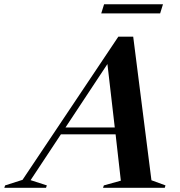

<svg xmlns="http://www.w3.org/2000/svg" viewBox="-104 -896 860 916"><path d="M618.5 -36 685.5 -11.5 682 0H387.5L391.5 -11.5L472.5 -34L447.5 -255H186.5L42 -36.5L119.5 -11.5L115.5 0H-83.5L-79.5 -11.5L3.5 -38L460.5 -721H531.5ZM208.5 -288H443.5L408.5 -590.5ZM379 -832 392.5 -875.5H673.5L660 -832Z"/></svg>

Font: Newsreader 72pt SemiBold
Style: Italic
Weight: 600
Italic angle: -17°
Designer: Hugues Gentile
Foundry: Production Type
Version: Version 1.003; ttfautohint (v1.8.3)